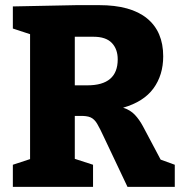

<svg xmlns="http://www.w3.org/2000/svg" viewBox="-20 -727 712 747"><path d="M30 0V-86L97 -108V-594L30 -616V-702L278 -707H366Q489 -707 552 -655.5Q615 -604 615 -508Q615 -435 577 -383Q539 -331 459 -308Q487 -299 504.5 -280.5Q522 -262 536 -236L605 -106L660 -86V0H476L386 -190Q369 -227 358 -245.5Q347 -264 332 -270.5Q317 -277 287 -276H271V-109L342 -86V0ZM344 -584H271V-395H320Q438 -395 438 -496Q438 -536 415 -560Q392 -584 344 -584Z"/></svg>

Font: Bitter ExtraBold
Style: Regular
Weight: 800
Designer: Sol Matas, and Bitter project Authors
Foundry: Sol Matas
Version: Version 2.001